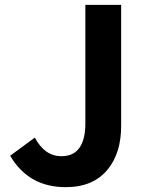

<svg xmlns="http://www.w3.org/2000/svg" viewBox="-20 -760 608 794"><path d="M22 -116 124 -191Q165 -114 234 -114Q333 -114 333 -251V-740H481V-239Q481 -128 426 -60Q366 14 252 14Q98 14 22 -116Z"/></svg>

Font: `nÑOS-|
Style: Bold
Weight: 700
Designer: Ryoko NISHIZUKA ¬âXZm¬º[P (kana & ideographs); Paul D. Hunt (Latin, Greek & Cyrillic); Wenlong ZHANG _ e¬á¬ü¬ô (bopomof
Foundry: Adobe Systems Incorporated
Version: Version 1.00 June 24, 2014, initial release